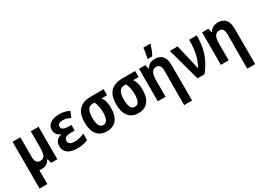

<svg xmlns="http://www.w3.org/2000/svg" viewBox="-34 -1667 3778 2794"><g transform="rotate(-30 1855.0 -270.5)"><path d="M209 10Q191 10 175 8V240H44V-546H175V-222Q175 -161 194 -132Q213 -103 257 -103Q310 -103 330 -145.5Q350 -188 350 -271V-546H481V0H376L359 -70H351Q309 10 209 10Z M821 10Q705 10 652.5 -34.5Q600 -79 600 -150Q600 -205 629.5 -239Q659 -273 711 -284V-289Q668 -302 646 -334.5Q624 -367 624 -410Q624 -480 681.5 -517.5Q739 -555 830 -555Q874 -555 916 -545.5Q958 -536 999 -515L956 -418Q928 -434 899.5 -443.5Q871 -453 837 -453Q745 -453 745 -394Q745 -331 863 -331H909V-236H855Q787 -236 758 -217Q729 -198 729 -164Q729 -96 834 -96Q881 -96 922.5 -108Q964 -120 995 -136V-26Q962 -10 917 0Q872 10 821 10Z M1314 10Q1205 10 1148.5 -61.5Q1092 -133 1092 -263Q1092 -412 1161.5 -479Q1231 -546 1357 -546H1574V-445H1480Q1509 -410 1520.5 -361Q1532 -312 1532 -260Q1532 -126 1474.5 -58Q1417 10 1314 10ZM1312 -96Q1400 -96 1400 -259Q1400 -308 1390.5 -356Q1381 -404 1362 -445H1338Q1278 -445 1250.5 -403Q1223 -361 1223 -266Q1223 -96 1312 -96Z M1844 10Q1735 10 1678.5 -61.5Q1622 -133 1622 -263Q1622 -412 1691.5 -479Q1761 -546 1887 -546H2104V-445H2010Q2039 -410 2050.5 -361Q2062 -312 2062 -260Q2062 -126 2004.5 -58Q1947 10 1844 10ZM1842 -96Q1930 -96 1930 -259Q1930 -308 1920.5 -356Q1911 -404 1892 -445H1868Q1808 -445 1780.5 -403Q1753 -361 1753 -266Q1753 -96 1842 -96Z M2169 0V-546H2274L2290 -478H2296Q2317 -516 2353 -536.5Q2389 -557 2440 -557Q2519 -557 2562.5 -507.5Q2606 -458 2606 -357V-115H2607V240H2474V-115H2475V-331Q2475 -392 2456.5 -419Q2438 -446 2399 -446Q2347 -446 2323.5 -404.5Q2300 -363 2300 -279V0ZM2350 -619Q2355 -636 2360.5 -668Q2366 -700 2371 -731.5Q2376 -763 2377 -781H2495V-770Q2482 -733 2465 -689Q2448 -645 2426 -606H2350Z M2836 0 2687 -547H2818L2892 -230Q2898 -204 2904.5 -176Q2911 -148 2914 -128H2918Q2969 -215 2990.5 -317Q3012 -419 3012 -547H3140Q3140 -440 3121.5 -347Q3103 -254 3062 -169Q3021 -84 2954 0Z M3229 0V-546H3334L3350 -478H3356Q3377 -516 3413 -536.5Q3449 -557 3500 -557Q3579 -557 3622.5 -507.5Q3666 -458 3666 -357V-115H3667V240H3534V-115H3535V-331Q3535 -392 3516.5 -419Q3498 -446 3459 -446Q3407 -446 3383.5 -404.5Q3360 -363 3360 -279V0Z"/></g></svg>

Font: Noto Sans Mono Condensed
Style: Bold
Weight: 700
Width: 3
Designer: Monotype Design Team
Foundry: Monotype Imaging Inc.
Version: Version 2.014